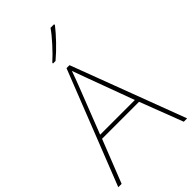

<svg xmlns="http://www.w3.org/2000/svg" viewBox="-280 -1111 1138 1138"><g transform="rotate(-45 288.5 -542.0)"><path d="M414 -1011V-1018H384C355 -975 290 -904 245 -864V-858H266C319 -902 379 -966 414 -1011ZM549 -66H577L307 -782H282L0 -66H28L135 -337H445ZM325 -660 435 -362H144L260 -659C270 -686 283 -718 293 -748C306 -711 317 -683 325 -660Z"/></g></svg>

Font: Noto Sans Malayalam UI Thin
Style: Regular
Weight: 100
Designer: Jelle Bosma - Monotype Design Team
Foundry: Monotype Imaging Inc.
Version: Version 2.104